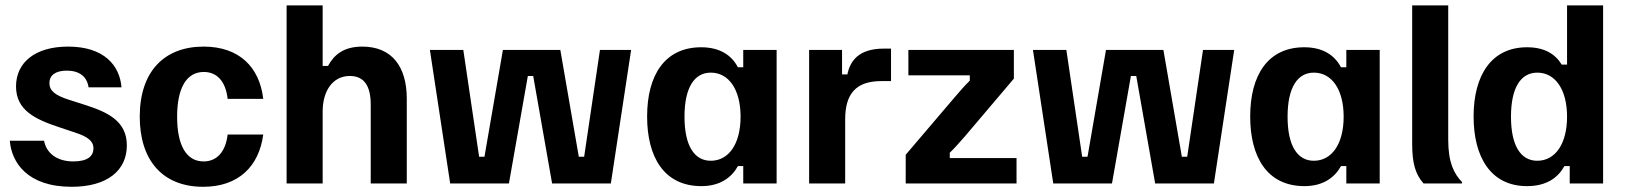

<svg xmlns="http://www.w3.org/2000/svg" viewBox="-20 -687 6085 719"><path d="M248.3 12.5C382.5 12.5 455 -49.2 455 -142.5C455 -234.2 382.5 -267.5 295.8 -295L235.8 -314.2C187.5 -330 165 -346.7 165 -375.8C165 -404.2 186.7 -422.5 230 -422.5C277.5 -422.5 305.8 -400 311.7 -360H435C428.3 -442.5 369.2 -512.5 235 -512.5C110.8 -512.5 40 -452.5 40 -363.3C40 -273.3 113.3 -240 200.8 -210.8L260.8 -190.8C309.2 -175 330 -158.3 330 -131.7C330 -102.5 308.3 -82.5 255 -82.5C190 -82.5 153.3 -115.8 145 -160H16.7C23.3 -79.2 81.7 12.5 248.3 12.5Z M740.8 12.5C873.3 12.5 950 -64.2 965.8 -183.3H832.5C825 -119.2 792.5 -82.5 742.5 -82.5C678.3 -82.5 643.3 -141.7 643.3 -250C643.3 -357.5 678.3 -417.5 743.3 -417.5C792.5 -417.5 825 -382.5 832.5 -316.7H965.8C951.7 -437.5 874.2 -512.5 742.5 -512.5C595.8 -512.5 503.3 -420 503.3 -250C503.3 -89.2 586.7 12.5 740.8 12.5Z M1188.3 0V-270C1188.3 -345 1225 -402.5 1290 -402.5C1345 -402.5 1368.3 -363.3 1368.3 -295V0H1503.3V-317.5C1503.3 -437.5 1447.5 -512.5 1336.7 -512.5C1266.7 -512.5 1230.8 -481.7 1208.3 -440H1188.3V-666.7H1053.3V0Z M1885.8 0 1956.7 -402.5H1976.7L2047.5 0H2267.5L2343.3 -499.2V-500H2226.7L2167.5 -100H2147.5L2078.3 -500H1863.3L1794.2 -100H1774.2L1715 -500H1590V-499.2L1665.8 0Z M2606.7 10C2676.7 10 2720 -22.5 2743.3 -65H2763.3V0H2888.3V-500H2763.3V-435H2743.3C2720 -480 2675.8 -510 2605.8 -510C2469.2 -510 2403.3 -405 2403.3 -250.8C2403.3 -100 2465.8 10 2606.7 10ZM2641.7 -85C2580.8 -85 2543.3 -140 2543.3 -250C2543.3 -360 2580.8 -415 2641.7 -415C2709.2 -415 2753.3 -351.7 2753.3 -250C2753.3 -148.3 2709.2 -85 2641.7 -85Z M3145 0V-240C3145 -335 3185 -383.3 3280 -383.3H3316.7V-505H3290C3195 -505 3163.3 -458.3 3153.3 -408.3H3133.3V-500H3010V0Z M3786.7 0V-95H3536.7V-115C3554.2 -131.7 3573.3 -153.3 3595 -178.3L3776.7 -392.5V-500H3381.7V-405H3611.7V-385C3594.2 -368.3 3575 -345.8 3554.2 -321.7L3371.7 -107.5V0Z M4144.2 0 4215 -402.5H4235L4305.8 0H4525.8L4601.7 -499.2V-500H4485L4425.8 -100H4405.8L4336.7 -500H4121.7L4052.5 -100H4032.5L3973.3 -500H3848.3V-499.2L3924.2 0Z M4865 10C4935 10 4978.3 -22.5 5001.7 -65H5021.7V0H5146.7V-500H5021.7V-435H5001.7C4978.3 -480 4934.2 -510 4864.2 -510C4727.5 -510 4661.7 -405 4661.7 -250.8C4661.7 -100 4724.2 10 4865 10ZM4900 -85C4839.2 -85 4801.7 -140 4801.7 -250C4801.7 -360 4839.2 -415 4900 -415C4967.5 -415 5011.7 -351.7 5011.7 -250C5011.7 -148.3 4967.5 -85 4900 -85Z M5455 0V-5C5424.2 -37.5 5403.3 -79.2 5403.3 -163.3V-666.7H5268.3V-149.2C5268.3 -75.8 5280 -35 5310.8 0Z M5698.3 10C5772.5 10 5815 -22.5 5838.3 -65H5858.3V0H5983.3V-666.7H5848.3V-445H5828.3C5804.2 -485 5763.3 -510 5698.3 -510C5565 -510 5498.3 -405 5498.3 -250.8C5498.3 -100 5561.7 10 5698.3 10ZM5736.7 -85C5675.8 -85 5638.3 -140 5638.3 -250C5638.3 -360 5675.8 -415 5736.7 -415C5804.2 -415 5848.3 -351.7 5848.3 -250C5848.3 -148.3 5804.2 -85 5736.7 -85Z"/></svg>

Font: Familjen Grotesk
Style: Bold
Weight: 700
Designer: Anders Wikstroem, Jonas Baeckman, Matilda Gysing, Kristian Moeller
Foundry: Familjen STHLM AB
Version: Version 2.000